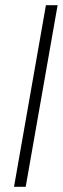

<svg xmlns="http://www.w3.org/2000/svg" viewBox="-20 -720 242 740"><path d="M34 0 157 -700H202L79 0Z"/></svg>

Font: DM Sans 17pt ExtraLight
Style: Italic
Weight: 250
Italic angle: -10°
Version: Version 4.004;gftools[0.9.30]